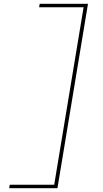

<svg xmlns="http://www.w3.org/2000/svg" viewBox="-20 -843 540 1006"><path d="M28 143 31 125H264L418 -805H185L188 -823H441L281 143Z"/></svg>

Font: Iosevka Thin
Style: Italic
Weight: 100
Italic angle: -9°
Monospace: yes
Designer: Belleve Invis
Foundry: Belleve Invis
Version: Version 32.5.0; ttfautohint (v1.8.4)